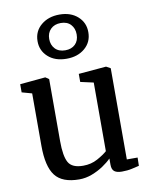

<svg xmlns="http://www.w3.org/2000/svg" viewBox="-97 -961 822 1044"><g transform="rotate(-10 314.5 -439.0)"><path d="M491 9.5Q463.5 9.5 449.8 -1Q436 -11.5 436 -38V-72.5Q417.5 -53.5 388.8 -34.2Q360 -15 325.8 -2Q291.5 11 256 11Q162 11 123 -39.8Q84 -90.5 84 -204.5V-494L28.5 -509.5V-554.5L168.5 -567.5H169.5L188.5 -554.5V-212Q188.5 -129.5 208.2 -94Q228 -58.5 289.5 -58.5Q333.5 -58.5 369 -78Q404.5 -97.5 424 -115V-494L352 -510V-554.5L503.5 -567.5H505L528.5 -554.5V-51H588L587 -5.5Q570 -1.5 546 4Q522 9.5 491 9.5ZM302 -647Q238 -647 199.8 -681.8Q161.5 -716.5 162 -769Q162.5 -823.5 202.8 -857Q243 -890.5 304 -890.5Q366 -890.5 404.5 -856Q443 -821.5 442.5 -768.5Q442.5 -714.5 403 -680.8Q363.5 -647 302 -647ZM302.5 -693.5Q337 -693.5 357.5 -713.5Q378 -733.5 378 -768Q378 -801.5 358.2 -822.8Q338.5 -844 303 -844Q268 -844 247.2 -823.2Q226.5 -802.5 226.5 -769Q226.5 -736 246.5 -714.8Q266.5 -693.5 302.5 -693.5Z"/></g></svg>

Font: Merriweather
Style: Regular
Weight: 400
Designer: Eben Sorkin
Foundry: Eben Sorkin
Version: Version 2.100; ttfautohint (v1.7.19-72a1) -l 8 -r 50 -G 200 